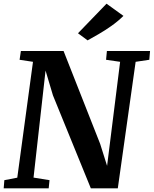

<svg xmlns="http://www.w3.org/2000/svg" viewBox="-22 -1019 832 1039"><path d="M-2 0 1.5 -44 71.5 -57.5 156.5 -684.5 84 -695.5 91 -743H322L520 -240.5L557.5 -121.5L628 -684.5L552 -695.5L556.5 -743H790L786 -695.5L712 -684.5L615.5 0H469.5L264.5 -503L224.5 -637L159.5 -58L246 -44L241.5 0ZM452 -800.5 400 -839 554.5 -999 646 -933Q616.5 -904 581.5 -879.2Q546.5 -854.5 512.5 -834.8Q478.5 -815 452 -800.5Z"/></svg>

Font: Merriweather 28pt
Style: Bold Italic
Weight: 700
Italic angle: -7.8°
Version: Version 2.101